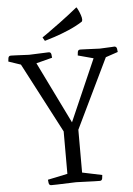

<svg xmlns="http://www.w3.org/2000/svg" viewBox="-61 -969 702 1014"><g transform="rotate(-5 290.0 -462.0)"><path d="M232 -670 147 -648 307 -321 450 -648 368 -670Q368 -676 370 -688Q372 -700 383 -700Q383 -700 383 -700Q383 -700 383 -700Q383 -700 388.5 -700Q394 -700 416 -699Q438 -698 487 -696Q537 -698 551 -699Q565 -700 565 -700Q565 -700 565 -700Q565 -700 565 -700Q576 -699 578 -687Q580 -675 580 -670L515 -648L337 -279V-52L442 -30Q442 -25 440 -12.5Q438 0 427 0Q427 0 399 -0.5Q371 -1 301 -4Q231 -1 200 -0.5Q169 0 169 0Q158 0 156 -12.5Q154 -25 154 -30L259 -52V-277L65 -648L0 -670Q0 -675 2 -687.5Q4 -700 15 -700Q15 -700 21 -700Q27 -700 48 -699Q69 -698 112 -696Q166 -698 188 -699Q210 -700 213.5 -700Q217 -700 217 -700Q228 -700 230 -688Q232 -676 232 -670ZM202 -762 191 -781Q191 -781 219 -800.5Q247 -820 291.5 -853Q336 -886 383 -924Q386 -921 392 -908.5Q398 -896 403 -881.5Q408 -867 408 -857Q408 -848 403 -845Q370 -824 330 -807Q290 -790 255 -778.5Q220 -767 202 -762Z"/></g></svg>

Font: Mate SC
Style: Regular
Weight: 400
Designer: Eduardo Rodriguez Tunni
Foundry: Eduardo Rodriguez Tunni
Version: Version 1.003; ttfautohint (v1.8.4.7-5d5b);gftools[0.9.24]